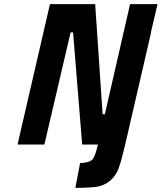

<svg xmlns="http://www.w3.org/2000/svg" viewBox="-20 -700 783 930"><path d="M711 -539 585 6Q568 79 554.5 115.5Q541 152 513 175.5Q485 199 449.5 204.5Q414 210 345 210L368 90Q410 88 425 75Q440 62 453 6L454 0H378L334 -543H322L195 0H65L222 -680H441L477 -147H488L610 -680H743L710 -539Z"/></svg>

Font: Titillium Web
Style: Bold Italic
Weight: 700
Italic angle: -13°
Version: Version 1.002;PS 57.000;hotconv 1.0.70;makeotf.lib2.5.55311